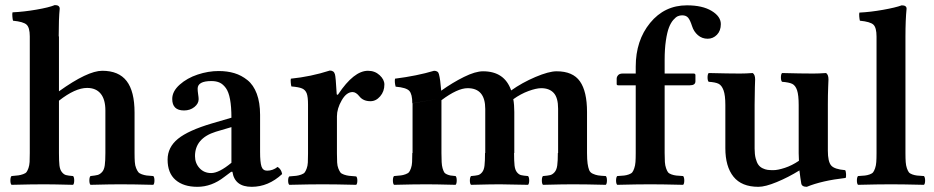

<svg xmlns="http://www.w3.org/2000/svg" viewBox="-20 -719 3642 749"><path d="M96.2 -577.1Q96.2 -611.3 83.7 -622.8Q71.3 -634.3 30.8 -638.2Q29.3 -643.1 28.3 -654.3Q27.3 -665.5 28.8 -670.9Q72.8 -672.9 122.1 -681.4Q171.4 -689.9 193.8 -699.2Q212.9 -699.2 212.9 -685.1Q209 -646.5 209 -577.1H210V-362.8Q321.8 -442.9 378.9 -442.9Q443.4 -442.9 474.1 -402.8Q504.9 -362.8 504.9 -279.8V-122.1Q504.9 -101.1 505.9 -87.2Q506.8 -73.2 511 -63.2Q515.1 -53.2 519.3 -47.9Q523.4 -42.5 533.2 -39.1Q543 -35.6 552 -34.4Q561 -33.2 578.1 -32.2Q582.5 -27.8 582.5 -15.1Q582.5 -2.4 578.1 2Q502 0 448.2 0Q409.2 0 333 2Q328.6 -2.4 328.6 -15.1Q328.6 -27.8 333 -32.2Q352.5 -34.2 361.3 -36.6Q370.1 -39.1 378.2 -47.9Q386.2 -56.6 388.7 -74Q391.1 -91.3 391.1 -122.1V-288.1Q391.1 -331.1 372.8 -353.5Q354.5 -376 319.8 -376Q273.4 -376 210 -326.2V-122.1Q210 -90.3 211.9 -73.7Q213.9 -57.1 221.2 -47.9Q228.5 -38.6 237.1 -36.1Q245.6 -33.7 265.1 -32.2Q269.5 -27.8 269.5 -15.1Q269.5 -2.4 265.1 2Q187 0 152.8 0Q101.1 0 24.9 2Q20.5 -2.4 20.5 -15.1Q20.5 -27.8 24.9 -32.2Q43 -33.7 51.8 -34.9Q60.5 -36.1 70.3 -39.6Q80.1 -43 83.7 -48.1Q87.4 -53.2 91.1 -63.5Q94.7 -73.7 95.5 -87.2Q96.2 -100.6 96.2 -122.1Z M882.8 -84V-223.1L821.8 -205.1Q740.7 -179.7 740.7 -109.9Q740.7 -82.5 758.3 -63.2Q775.9 -43.9 803.7 -43.9Q834.5 -43.9 882.8 -84ZM886.7 -48.8H881.8L855 -28.8Q805.7 9.8 750 9.8Q695.8 9.8 664.8 -17.1Q633.8 -43.9 633.8 -96.2Q633.8 -144.5 674.3 -177.5Q714.8 -210.4 807.6 -237.8L882.8 -259.8Q882.8 -302.7 877.4 -331.5Q872.1 -360.4 861.1 -375.5Q850.1 -390.6 836.9 -396.7Q823.7 -402.8 804.7 -402.8Q751 -402.8 751 -373Q751 -364.7 752.9 -351.6Q754.9 -338.4 754.9 -332Q754.9 -314.9 738.3 -301.5Q721.7 -288.1 697.8 -288.1Q651.9 -288.1 651.9 -333Q651.9 -362.8 680.9 -388.7Q710 -414.6 751.2 -428.2Q792.5 -441.9 833 -441.9Q866.7 -441.9 894.3 -433.6Q921.9 -425.3 945.3 -406.5Q968.8 -387.7 981.7 -353.3Q994.6 -318.8 994.6 -271V-126Q994.6 -86.4 1000 -69.8Q1005.4 -53.2 1022 -53.2Q1044.4 -53.2 1063 -67.9Q1077.6 -58.6 1080.6 -40Q1026.9 9.8 961.9 9.8Q895.5 9.8 886.7 -48.8Z M1294.4 -265.1V-120.1Q1294.4 -98.6 1295.2 -85.2Q1295.9 -71.8 1300 -61.5Q1304.2 -51.3 1307.9 -46.4Q1311.5 -41.5 1322 -37.8Q1332.5 -34.2 1341.6 -33.2Q1350.6 -32.2 1369.6 -30.8Q1374 -26.4 1374 -14.4Q1374 -2.4 1369.6 2Q1289.6 0 1238.3 0Q1188.5 0 1108.4 2Q1104 -2.4 1104 -14.4Q1104 -26.4 1108.4 -30.8Q1127 -32.2 1135.7 -33.2Q1144.5 -34.2 1154.8 -37.8Q1165 -41.5 1168.7 -46.4Q1172.4 -51.3 1176.3 -61.5Q1180.2 -71.8 1180.9 -85.2Q1181.6 -98.6 1181.6 -120.1V-311Q1181.6 -341.3 1176.5 -354.7Q1171.4 -368.2 1158.7 -373.8Q1146 -379.4 1116.7 -381.8Q1115.2 -386.7 1114.3 -397Q1113.3 -407.2 1114.7 -412.1Q1192.4 -419.9 1266.6 -443.8Q1282.7 -443.8 1286.6 -429.2Q1289.6 -420.9 1293.5 -352.1Q1293.5 -350.1 1295.4 -349.4Q1297.4 -348.6 1299.3 -351.1Q1360.4 -442.9 1415.5 -442.9Q1442.4 -442.9 1460.9 -425.8Q1479.5 -408.7 1479.5 -389.2Q1479.5 -362.3 1463.1 -343.3Q1446.8 -324.2 1425.3 -324.2Q1397 -324.2 1382.3 -342.8Q1368.7 -359.9 1355.5 -359.9Q1331.5 -359.9 1313 -327.6Q1294.4 -295.4 1294.4 -265.1Z M1702.1 -122.1Q1702.1 -100.6 1702.9 -86.7Q1703.6 -72.8 1706.5 -62.7Q1709.5 -52.7 1712.6 -47.4Q1715.8 -42 1723.4 -38.8Q1731 -35.6 1737.5 -34.4Q1744.1 -33.2 1757.3 -32.2Q1761.7 -27.8 1761.7 -15.1Q1761.7 -2.4 1757.3 2Q1679.2 0 1645 0Q1593.3 0 1517.1 2Q1512.7 -2.4 1512.7 -15.1Q1512.7 -27.8 1517.1 -32.2Q1535.6 -33.7 1543.9 -34.7Q1552.2 -35.6 1562.3 -39.3Q1572.3 -43 1575.9 -47.9Q1579.6 -52.7 1583.3 -63Q1586.9 -73.2 1587.6 -86.7Q1588.4 -100.1 1588.4 -122.1H1589.4V-315.9L1687 -333L1588.4 -315.9Q1588.4 -351.6 1576.7 -364.5Q1564.9 -377.4 1523.4 -380.9Q1518.6 -398.9 1521 -412.1Q1606.4 -422.9 1673.3 -442.9Q1689.5 -442.9 1692.4 -429.2Q1697.8 -409.2 1701.2 -365.2Q1745.6 -397 1790 -418.9Q1834.5 -440.9 1864.3 -440.9Q1948.2 -440.9 1974.1 -366.2Q2016.6 -396.5 2068.8 -418.7Q2121.1 -440.9 2151.4 -440.9Q2214.8 -440.9 2242.4 -401.6Q2270 -362.3 2270 -282.2V-122.1Q2270 -96.7 2272.2 -81.1Q2274.4 -65.4 2278.3 -55.7Q2282.2 -45.9 2292.5 -41.3Q2302.7 -36.6 2312.7 -34.9Q2322.8 -33.2 2343.3 -32.2Q2347.7 -27.8 2347.7 -15.1Q2347.7 -2.4 2343.3 2Q2267.1 0 2213.4 0Q2174.3 0 2098.1 2Q2093.8 -2.4 2093.8 -15.1Q2093.8 -27.8 2098.1 -32.2Q2117.2 -33.7 2126.2 -35.9Q2135.3 -38.1 2143.3 -47.1Q2151.4 -56.2 2153.8 -73.5Q2156.2 -90.8 2156.2 -122.1H2157.2V-294.9Q2157.2 -337.9 2140.1 -356.4Q2123 -375 2091.3 -375Q2072.3 -375 2042 -364Q2011.7 -353 1982.4 -332Q1986.3 -310.5 1986.3 -282.2V-122.1H1985.4Q1985.4 -90.3 1987.3 -73.2Q1989.3 -56.2 1996.6 -47.1Q2003.9 -38.1 2012.5 -35.9Q2021 -33.7 2040 -32.2Q2044.4 -27.3 2044.4 -14.9Q2044.4 -2.4 2040 2Q1958 0 1929.2 0Q1895.5 0 1817.4 2Q1813 -2.4 1813 -14.6Q1813 -26.9 1817.4 -32.2Q1836.4 -33.7 1845 -35.9Q1853.5 -38.1 1860.8 -47.1Q1868.2 -56.2 1870.1 -73.2Q1872.1 -90.3 1872.1 -122.1H1873V-293.9Q1873 -375 1804.2 -375Q1764.6 -375 1702.1 -328.1Z M2408.7 -432.1H2460V-459Q2460 -561 2516.1 -629.6Q2572.3 -698.2 2659.7 -698.2Q2720.2 -698.2 2756.1 -676.5Q2792 -654.8 2792 -625Q2792 -599.1 2776.9 -583.5Q2761.7 -567.9 2740.7 -567.9Q2718.8 -567.9 2702.6 -581.8Q2686.5 -595.7 2679.7 -617.2Q2672.4 -640.1 2664.6 -649.7Q2656.7 -659.2 2641.1 -659.2Q2632.3 -659.2 2624.3 -655.8Q2616.2 -652.3 2606.4 -641.1Q2596.7 -629.9 2589.6 -611.6Q2582.5 -593.3 2577.6 -560.5Q2572.8 -527.8 2572.8 -484.9V-432.1H2686Q2692.9 -432.1 2692.9 -425.8V-401.9Q2692.9 -386.2 2670.9 -386.2H2572.8V-122.1Q2572.8 -100.6 2573.7 -86.9Q2574.7 -73.2 2578.4 -62.7Q2582 -52.2 2585.9 -47.1Q2589.8 -42 2599.4 -38.6Q2608.9 -35.2 2618.2 -34.2Q2627.4 -33.2 2645 -32.2Q2649.4 -26.9 2649.4 -14.6Q2649.4 -2.4 2645 2Q2563 0 2517.1 0Q2465.8 0 2387.7 2Q2383.3 -2.4 2383.3 -14.9Q2383.3 -27.3 2387.7 -32.2Q2405.3 -33.2 2414.6 -34.2Q2423.8 -35.2 2433.3 -38.6Q2442.9 -42 2446.8 -47.1Q2450.7 -52.2 2454.3 -62.7Q2458 -73.2 2459 -86.9Q2460 -100.6 2460 -122.1V-386.2H2392.1Q2385.7 -386.2 2385.7 -391.1V-412.1Q2385.7 -419.4 2391.4 -425.8Q2397 -432.1 2408.7 -432.1Z M3105.5 -4.9Q3102.5 -22 3098.6 -54.2Q3055.2 -27.3 3010.3 -8.8Q2965.3 9.8 2938.5 9.8Q2873 9.8 2841.3 -29.8Q2809.6 -69.3 2809.6 -141.1V-309.1Q2809.6 -347.7 2802.5 -366.9Q2795.4 -386.2 2783 -392.3Q2770.5 -398.4 2744.6 -399.9Q2740.2 -404.3 2740.2 -417Q2740.2 -429.7 2744.6 -434.1Q2824.7 -432.1 2866.7 -432.1Q2888.2 -432.1 2916.5 -434.1Q2925.8 -427.7 2925.8 -409.2Q2925.8 -407.2 2924.8 -378.7Q2923.8 -350.1 2923.8 -311V-139.2Q2923.8 -116.7 2928 -100.8Q2932.1 -85 2938.5 -76.2Q2944.8 -67.4 2955.1 -62.5Q2965.3 -57.6 2974.4 -56.4Q2983.4 -55.2 2996.6 -55.2Q3014.2 -55.2 3041.7 -64.2Q3069.3 -73.2 3096.7 -91.8Q3096.7 -96.7 3096.2 -106.4Q3095.7 -116.2 3095.7 -121.1V-309.1Q3095.7 -348.1 3089.4 -366.9Q3083 -385.7 3070.6 -391.8Q3058.1 -397.9 3030.8 -399.9Q3026.4 -404.3 3026.4 -417Q3026.4 -429.7 3030.8 -434.1Q3105 -432.1 3152.8 -432.1Q3174.3 -432.1 3202.6 -434.1Q3211.9 -427.7 3211.9 -409.2Q3211.9 -407.2 3210.7 -378.7Q3209.5 -350.1 3209.5 -311V-130.9Q3209.5 -88.9 3222.2 -73.7Q3234.9 -58.6 3276.9 -55.2Q3279.8 -51.8 3280.5 -40.5Q3281.2 -29.3 3278.8 -24.9Q3185.5 -14.2 3127.4 9.8Q3106.9 9.8 3105.5 -4.9Z M3512.2 -576.2V-122.1Q3512.2 -100.6 3513.2 -86.9Q3514.2 -73.2 3517.8 -62.7Q3521.5 -52.2 3525.4 -47.1Q3529.3 -42 3538.8 -38.6Q3548.3 -35.2 3557.6 -34.2Q3566.9 -33.2 3584.5 -32.2Q3588.9 -26.9 3588.9 -14.6Q3588.9 -2.4 3584.5 2Q3502.4 0 3456.5 0Q3405.3 0 3327.1 2Q3322.8 -2.4 3322.8 -14.9Q3322.8 -27.3 3327.1 -32.2Q3344.7 -33.2 3354 -34.2Q3363.3 -35.2 3372.8 -38.6Q3382.3 -42 3386.2 -47.1Q3390.1 -52.2 3393.8 -62.7Q3397.5 -73.2 3398.4 -86.9Q3399.4 -100.6 3399.4 -122.1V-576.2ZM3512.2 -576.2H3399.4Q3399.4 -611.3 3387.2 -622.8Q3375 -634.3 3334.5 -638.2Q3333 -643.1 3332 -654.1Q3331.1 -665 3332.5 -669.9Q3375.5 -671.9 3424.8 -680.7Q3474.1 -689.5 3497.6 -698.2Q3516.6 -698.2 3516.6 -685.1Q3512.2 -641.6 3512.2 -576.2Z"/></svg>

Font: Common Serif SemiBold
Style: Regular
Weight: 600
Designer: Philipp H. Poll, Khaled Hosny
Foundry: Stefan Peev, Context Ltd.
Version: Version 1.026